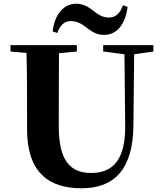

<svg xmlns="http://www.w3.org/2000/svg" viewBox="-20 -989 869 1029"><path d="M262 -821 287 -812C301 -854 326 -876 359 -876C400 -876 427 -854 452 -835C475 -818 500 -802 537 -802C604 -802 651 -854 664 -952L639 -961C624 -919 602 -895 563 -895C525 -895 499 -917 474 -936C451 -953 425 -969 389 -969C324 -969 274 -917 262 -821ZM533 -713 647 -698 651 -316C653 -135 586 -62 470 -62C355 -62 295 -129 295 -312V-406L296 -704L392 -713V-747H36V-713L122 -705C125 -605 125 -504 125 -406V-297C125 -61 245 20 417 20C595 20 692 -84 695 -314L699 -698L802 -713V-747H533Z"/></svg>

Font: Noto Serif CJK SC Black
Style: Regular
Weight: 900
Designer: Ryoko NISHIZUKA 西塚涼子 (kana & ideographs); Frank Grießhammer (Latin, Greek & Cyrillic); Wenlong ZHANG 张文龙 (bopomofo); San
Foundry: Adobe
Version: Version 2.001;hotconv 1.1.0;makeotfexe 2.6.0